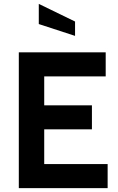

<svg xmlns="http://www.w3.org/2000/svg" viewBox="-20 -970 608 990"><path d="M535 0H77V-700H525V-576H208V-427H454V-303H208V-124H535ZM367 -785 180 -846V-950L367 -859Z"/></svg>

Font: Cabin
Style: Bold
Weight: 700
Designer: Pablo Impallari
Foundry: Pablo Impallari. www.impallari.com Igino Marini. www.ikern.com
Version: Version 1.005